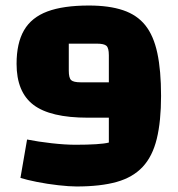

<svg xmlns="http://www.w3.org/2000/svg" viewBox="-20 -660 643 695"><path d="M257 15Q231 15 191 10.5Q151 6 113.5 -1.5Q76 -9 54 -16L78 -155Q118 -147 167 -141.5Q216 -136 253 -136Q296 -136 327.5 -138Q359 -140 374 -144V-234H298Q162 -234 101 -280.5Q40 -327 40 -429Q40 -504 67 -550.5Q94 -597 151.5 -618.5Q209 -640 302 -640Q375 -640 425.5 -623Q476 -606 506 -568.5Q536 -531 549.5 -468Q563 -405 563 -313Q563 -221 547.5 -157.5Q532 -94 496.5 -56Q461 -18 402.5 -1.5Q344 15 257 15ZM273 -362H374V-460Q374 -486 365.5 -494Q357 -502 330 -502H229V-404Q229 -378 237.5 -370Q246 -362 273 -362Z"/></svg>

Font: Changa
Style: Bold
Weight: 700
Designer: Eduardo Rodriguez Tunni
Foundry: Eduardo Rodriguez Tunni
Version: Version 3.002; ttfautohint (v1.8.2)